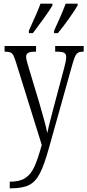

<svg xmlns="http://www.w3.org/2000/svg" viewBox="-20 -786 475 1044"><path d="M33 202Q87 202 117 182.5Q147 163 166 122.5Q185 82 207 2L67 -447Q58 -475 52 -486Q46 -497 36.5 -501Q27 -505 7 -505H5V-536H176V-505H173Q144 -505 133 -498.5Q122 -492 122 -478Q122 -462 139 -408L193 -229Q229 -107 237 -62Q241 -82 246 -102Q251 -122 256 -141Q270 -194 272 -203L328 -413Q340 -456 340 -476Q340 -492 329.5 -498.5Q319 -505 290 -505H280V-536H435V-505H431Q414 -505 404.5 -499.5Q395 -494 388 -478.5Q381 -463 371 -427L248 12Q221 110 197 156.5Q173 203 137.5 220.5Q102 238 38 238H33ZM137 -619Q143 -631 145 -637Q187 -728 200 -766H265V-756Q251 -732 219.5 -688Q188 -644 159 -606H137ZM274 -619Q317 -711 337 -766H402V-756Q387 -730 355 -685Q323 -640 295 -606H274Z"/></svg>

Font: Noto Serif CondLight
Style: Regular
Weight: 300
Width: 3
Designer: Monotype Design Team
Foundry: Monotype Imaging Inc.
Version: Version 1.001